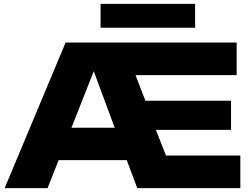

<svg xmlns="http://www.w3.org/2000/svg" viewBox="-20 -969 1299 989"><path d="M1170 -300V-450H729L678 -582H1199V-750H318L4 0H225L282 -144H633L687 0H1218V-168H835L783 -300ZM348 -311 463 -602 571 -311ZM985 -826V-949H498V-826Z"/></svg>

Font: Bounded
Style: Bold
Weight: 700
Designer: Vlad Churkin
Version: Version 3.0